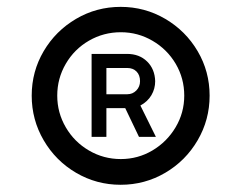

<svg xmlns="http://www.w3.org/2000/svg" viewBox="-20 -802 685 545"><path d="M70 -530.5Q70 -599 104 -656.8Q138 -714.5 196 -748.5Q254 -782.5 322.5 -782.5Q391 -782.5 449 -748.5Q507 -714.5 541 -656.8Q575 -599 575 -530.5Q575 -462 541 -403.8Q507 -345.5 449 -311.5Q391 -277.5 322.5 -277.5Q254 -277.5 196 -311.5Q138 -345.5 104 -403.8Q70 -462 70 -530.5ZM503 -530.5Q503 -579.5 478.8 -620.8Q454.5 -662 413 -686.2Q371.5 -710.5 323 -710.5Q274 -710.5 232.5 -686.5Q191 -662.5 166.8 -621Q142.5 -579.5 142.5 -530.5Q142.5 -482 166.8 -440.5Q191 -399 232.5 -374.8Q274 -350.5 323 -350.5Q371.5 -350.5 412.8 -375Q454 -399.5 478.5 -440.8Q503 -482 503 -530.5ZM340.5 -649Q375.5 -649 397.5 -627.5Q419.5 -606 420.5 -571.5Q420.5 -550 409.8 -531.8Q399 -513.5 378.5 -502.5L422.5 -413.5H374.5L335.5 -495H282V-413.5H240V-649ZM341.5 -534.5Q356.5 -534.5 367 -545.2Q377.5 -556 377.5 -571.5Q377.5 -589 367.5 -599Q357.5 -609 341.5 -609H282V-534.5Z"/></svg>

Font: Manrope KiralyPet SmBd KiralyPet
Style: Regular
Weight: 600
Designer: Mikhail Sharanda
Foundry: Mikhail Sharanda
Version: Version 4.502